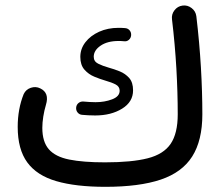

<svg xmlns="http://www.w3.org/2000/svg" viewBox="-20 -662 836 720"><path d="M46.4 -186Q46.4 -253.4 68.8 -309.1Q77.1 -326.7 95.7 -332.8Q114.3 -338.9 130.9 -330.6Q166 -314 152.3 -269Q146 -248 142.3 -224.9Q138.7 -201.7 138.7 -182.6Q138.7 -130.4 163.1 -102.3Q187.5 -74.2 239.5 -63.7Q291.5 -53.2 374 -53.2Q474.1 -53.2 533.7 -68.4Q593.3 -83.5 619.9 -122.6Q646.5 -161.6 646.5 -233.4Q646.5 -314.5 641.4 -405Q636.2 -495.6 625 -589.4Q622.6 -608.4 634.3 -623.5Q646 -638.7 664.6 -641.1Q683.1 -643.6 698.5 -631.8Q713.9 -620.1 716.3 -601.1Q728 -502.4 733.4 -409.9Q738.8 -317.4 738.8 -233.4Q738.8 -135.3 700.9 -75.4Q663.1 -15.6 582.8 11.5Q502.4 38.6 375 38.6Q264.2 38.6 191.2 17.3Q118.2 -3.9 82.3 -53Q46.4 -102.1 46.4 -186ZM471.7 -529.3Q470.7 -519 463.1 -512.5Q455.6 -505.9 445.3 -507.3Q439.9 -507.8 434.8 -508.1Q429.7 -508.3 424.3 -508.3Q382.8 -508.3 357.2 -490.7Q331.5 -473.1 331.5 -449.2Q331.5 -431.6 347.9 -423.3Q364.3 -415 388.2 -408.2Q408.2 -402.8 429.2 -394.3Q450.2 -385.7 464.6 -369.4Q479 -353 479 -323.2Q479 -279.8 437.7 -254.4Q396.5 -229 336.9 -229Q323.7 -229 311.3 -229.7Q298.8 -230.5 287.6 -231.4Q277.3 -232.4 271 -240.2Q264.6 -248 265.6 -258.8Q266.6 -269.5 274.7 -275.9Q282.7 -282.2 293.5 -281.2Q304.7 -280.3 315.9 -279.5Q327.1 -278.8 338.4 -278.8Q372.6 -278.8 400.6 -289.6Q428.7 -300.3 428.7 -321.8Q428.7 -337.4 413.8 -345.2Q398.9 -353 376 -359.4Q356 -365.2 334 -374.3Q312 -383.3 296.6 -400.9Q281.2 -418.5 281.2 -448.7Q281.2 -479 300.3 -503.7Q319.3 -528.3 351.8 -543Q384.3 -557.6 424.3 -557.6Q429.7 -557.6 436 -557.4Q442.4 -557.1 449.2 -556.6Q460 -555.7 466.3 -547.9Q472.7 -540 471.7 -529.3Z"/></svg>

Font: Mikhak-DS1-FD Medium
Style: Regular
Weight: 500
Designer: Amin Abedi
Version: Version 3.2